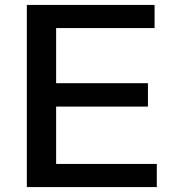

<svg xmlns="http://www.w3.org/2000/svg" viewBox="-20 -760 707 780"><path d="M89 -740H608V-646H208V-422H581V-327H208V-94H617V0H89Z"/></svg>

Font: Encode Sans Wide
Style: Medium
Weight: 500
Designer: Pablo Impallari, Andres Torresi
Foundry: Pablo Impallari, Andres Torresi
Version: Version 1.000; ttfautohint (v1.00) -l 8 -r 50 -G 200 -x 14 -